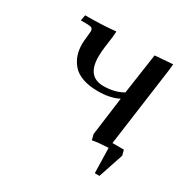

<svg xmlns="http://www.w3.org/2000/svg" viewBox="-133 -571 809 818"><g transform="rotate(30 271.0 -161.5)"><path d="M58.1 -411.1 63 -439Q149.4 -439 212.9 -445.8L210.9 -418L204.1 -368.2Q200.2 -341.3 200.2 -314.9Q200.2 -216.8 280.8 -216.8Q335.9 -216.8 376 -240.2L404.8 -439L492.2 -445.8L490.2 -421.9L436 -25.9H492.2L499 0L458 123H435.1L432.1 0Q384.3 2 354 7.8L347.2 -19L372.1 -207Q331.1 -186 271 -186Q227.1 -186 195.3 -197.5Q163.6 -209 146.2 -229.5Q128.9 -250 120.8 -273.9Q112.8 -297.9 112.8 -327.1Q112.8 -338.9 115.5 -361.6Q118.2 -384.3 118.2 -391.1Q118.2 -402.8 111.8 -407Q105.5 -411.1 87.9 -411.1Z"/></g></svg>

Font: Dihjauti
Style: Bold Italic
Weight: 700
Italic angle: -9°
Designer: T. Christopher White
Version: Version 3.0.0